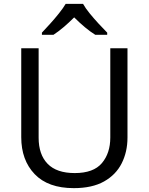

<svg xmlns="http://www.w3.org/2000/svg" viewBox="-20 -964 771 994"><path d="M640 -252Q640 -178 610 -118.5Q580 -59 518.5 -24.5Q457 10 362 10Q229 10 159.5 -62.5Q90 -135 90 -254V-714H180V-251Q180 -164 226.5 -116Q273 -68 367 -68Q464 -68 507.5 -119.5Q551 -171 551 -252V-714H640ZM410 -944Q422 -922 444.5 -894.5Q467 -867 491.5 -840.5Q516 -814 535 -795V-784H473Q447 -800 419 -823.5Q391 -847 364 -874Q337 -847 310 -824Q283 -801 257 -784H197V-795Q216 -815 239.5 -841Q263 -867 285 -894.5Q307 -922 320 -944Z"/></svg>

Font: Noto Sans Tai Viet
Style: Regular
Weight: 400
Designer: Monotype Design Team
Foundry: Monotype Imaging Inc.
Version: Version 2.003; ttfautohint (v1.8.4.7-5d5b)